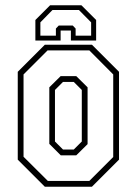

<svg xmlns="http://www.w3.org/2000/svg" viewBox="-20 -710 520 730"><path d="M150.5 0 47.5 -103V-437L150.5 -540H329.5L432.5 -437V-103L329.5 0ZM162 -22H319.5L410.5 -113V-427L319.5 -518.5H161L69.5 -427V-114ZM211 -119.5 167.5 -163V-378L210.5 -420.5H270L313 -378V-162L270 -119.5ZM219.5 -141.5H260.5L291 -172V-368L260.5 -398.5H219.5L189 -368V-172ZM289.5 -690 345.5 -634V-556H249.5V-594H210.5V-556H114.5V-634L170.5 -690ZM280 -672H179.5L133.5 -625V-574.5H192.5V-601.5L203.5 -613H256.5L267.5 -601.5V-574.5H326.5V-625Z"/></svg>

Font: Tourney Condensed ExtraLight
Style: Regular
Weight: 200
Width: 3
Designer: Tyler Finck
Foundry: Etcetera Type Co
Version: Version 1.010; ttfautohint (v1.8.3)